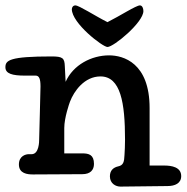

<svg xmlns="http://www.w3.org/2000/svg" viewBox="-27 -660 691 711"><path d="M491 -640C477 -640 417 -601 371 -578C325 -601 266 -640 252 -640C244 -640 239 -633 239 -626C239 -574 353 -486 371 -486C394 -486 504 -577 504 -619C504 -629 500 -640 491 -640ZM527 -260C527 -427 430 -455 377 -455C312 -455 244 -420 216 -357L213 -415C212 -445 205 -451 164 -451C9 -451 -7 -437 -7 -411C-7 -387 19 -380 65 -380H105C118 -380 123 -368 123 -340C123 -321 118 -151 118 -143C118 -137 118 -89 90 -89H79C69 -89 43 -83 43 -51C43 -17 75 -14 95 -14C110 -14 268 -15 278 -15C307 -15 321 -30 321 -53C321 -87 302 -92 278 -92H211V-186C211 -224 230 -278 232 -283C247 -323 286 -377 345 -377C420 -377 436 -279 436 -143C436 -118 435 -105 434 -86C433 -61 430 -48 411 -44C393 -40 380 -29 380 -7C380 20 402 31 419 31C429 31 581 29 593 29C621 29 644 19 644 -8C644 -41 609 -47 581 -47H527Z"/></svg>

Font: Life Savers
Style: ExtraBold
Weight: 800
Designer: Pablo Impallari, Rodrigo Fuenzalida, Brenda Gallo
Foundry: Pablo Impallari, Rodrigo Fuenzalida, Brenda Gallo
Version: Version 3.000